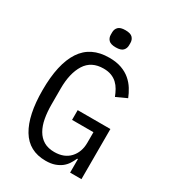

<svg xmlns="http://www.w3.org/2000/svg" viewBox="-215 -1016 1030 1144"><g transform="rotate(30 300.0 -444.0)"><path d="M444 -93H439Q430 -73 418 -54Q406 -35 387.5 -20.5Q369 -6 343 3Q317 12 281 12Q167 12 111.5 -80Q56 -172 56 -344Q56 -524 117 -617Q178 -710 305 -710Q354 -710 390 -697Q426 -684 451.5 -662Q477 -640 494 -612.5Q511 -585 522 -557L450 -524Q441 -547 429.5 -567.5Q418 -588 401.5 -603.5Q385 -619 362 -628Q339 -637 308 -637Q224 -637 184.5 -574Q145 -511 145 -406V-298Q145 -245 153 -201.5Q161 -158 179.5 -126Q198 -94 227.5 -76.5Q257 -59 300 -59Q368 -59 406 -100Q444 -141 444 -206V-278H297V-345H522V0H444ZM243 -833V-849Q243 -871 257 -885.5Q271 -900 306 -900Q341 -900 355 -885.5Q369 -871 369 -849V-833Q369 -811 355 -796.5Q341 -782 306 -782Q271 -782 257 -796.5Q243 -811 243 -833Z"/></g></svg>

Font: IBM Plaex Mono
Style: Regular
Weight: 400
Designer: Mike Abbink, Paul van der Laan, Pieter van Rosmalen
Foundry: Bold Monday
Version: Version 2.003